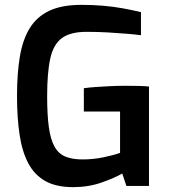

<svg xmlns="http://www.w3.org/2000/svg" viewBox="-20 -765 701 790"><path d="M281 5Q211 5 166.5 -20Q122 -45 96.5 -93Q71 -141 60.5 -211Q50 -281 50 -370Q50 -461 61.5 -531Q73 -601 102 -648.5Q131 -696 182.5 -720.5Q234 -745 315 -745Q361 -745 403 -741.5Q445 -738 484 -731Q523 -724 560 -715V-620Q539 -623 503.5 -626Q468 -629 425 -631.5Q382 -634 336 -634Q270 -634 235 -608.5Q200 -583 187 -525Q174 -467 174 -369Q174 -292 181 -241.5Q188 -191 204.5 -161.5Q221 -132 249.5 -120.5Q278 -109 319 -109Q363 -109 404.5 -117.5Q446 -126 474 -136V-306H325V-402Q345 -405 373.5 -407Q402 -409 433 -410.5Q464 -412 494 -412Q524 -412 548.5 -411.5Q573 -411 593 -409V0H500L483 -51Q452 -33 398 -14Q344 5 281 5Z"/></svg>

Font: Exo Thin SemiBold
Style: Regular
Weight: 600
Version: Version 2.000